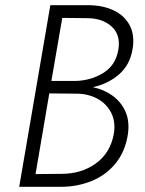

<svg xmlns="http://www.w3.org/2000/svg" viewBox="-20 -720 557 740"><path d="M473 -203Q463 -137 426.5 -91.5Q390 -46 334.5 -23Q279 0 214 0H54L174 -700H319Q375 -700 417 -680.5Q459 -661 479.5 -623Q500 -585 491 -531Q481 -470 439 -433.5Q397 -397 338 -384Q381 -375 414 -351Q447 -327 463.5 -290Q480 -253 473 -203ZM220 -651 178 -408H270Q329 -409 377.5 -438.5Q426 -468 436 -528Q446 -585 410.5 -617.5Q375 -650 315 -650ZM274 -359 170 -360 117 -49 218 -50Q294 -50 350 -90.5Q406 -131 419 -206Q426 -252 408 -286.5Q390 -321 354.5 -340Q319 -359 274 -359Z"/></svg>

Font: Jost* Light
Style: Italic
Weight: 300
Italic angle: -10°
Version: Version 3.7